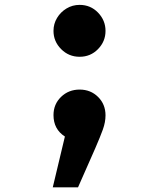

<svg xmlns="http://www.w3.org/2000/svg" viewBox="-20 -573 655 795"><path d="M309.7 -552.8Q354.9 -552.8 385.9 -520.8Q416.9 -488.7 416.9 -445.1Q416.9 -401.5 385.9 -369.7Q354.9 -337.9 309.7 -337.9Q264.6 -337.9 233.1 -369.7Q201.5 -401.5 201.5 -445.1Q201.5 -474.4 216.2 -498.7Q230.8 -523.1 255.4 -537.9Q280 -552.8 309.7 -552.8ZM309.7 -202.1Q355.4 -202.1 386.2 -171.5Q416.9 -141 416.9 -95.4Q416.9 -67.2 405.9 -36.7Q394.9 -6.2 374.4 41L303.1 202.6H198.5L248.7 -7.7Q201.5 -37.9 201.5 -96.4Q201.5 -141.5 232.8 -171.8Q264.1 -202.1 309.7 -202.1Z"/></svg>

Font: FiraCode Nerd Font Mono
Style: Bold
Weight: 700
Monospace: yes
Designer: Carrois Corporate, Edenspiekermann AG, Nikita Prokopov
Foundry: Carrois Corporate, Edenspiekermann AG, Nikita Prokopov
Version: Version 6.002;Nerd Fonts 3.3.0